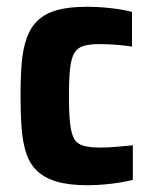

<svg xmlns="http://www.w3.org/2000/svg" viewBox="-20 -538 446 566"><path d="M236.8 8Q183.1 8 146.6 -2.9Q110.1 -13.9 88.7 -34.8Q67.3 -55.7 57.1 -87Q46.9 -118.2 43.7 -160.5Q40.5 -202.9 40.5 -255.6Q40.5 -309.7 44 -352.2Q47.5 -394.7 59 -426.4Q70.5 -458.1 92 -478.3Q113.6 -498.6 148.4 -508.3Q183.1 -518 235.7 -518Q271.3 -518 306.5 -514Q341.7 -510 369.1 -503.1V-400.7Q349.5 -403.9 323.5 -405.9Q297.5 -408 274.3 -408Q243.9 -408 225.9 -402.5Q207.9 -397 198.9 -381.4Q189.9 -365.7 186.6 -335.5Q183.2 -305.4 183.2 -255Q183.2 -205.1 186.6 -174.6Q189.9 -144.2 198.7 -128.8Q207.6 -113.4 226.6 -108.2Q245.6 -103 275.8 -103Q296.8 -103 322.2 -105.1Q347.6 -107.1 371.6 -109.7V-7.7Q342.3 -0.4 306.7 3.8Q271.1 8 236.8 8Z"/></svg>

Font: Saira Thin SemiCondensed
Style: Regular
Weight: 100
Width: 4
Version: Version 1.101